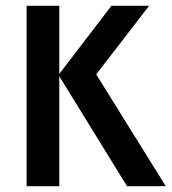

<svg xmlns="http://www.w3.org/2000/svg" viewBox="-20 -645 594 665"><path d="M420.1 0 182.6 -385.4 366 -625H496.5L313.2 -387.5L554.2 0ZM72.2 0V-625H185.4V0Z"/></svg>

Font: Afacad Flux SemiBold
Style: Regular
Weight: 600
Designer: Kristian Moeller
Foundry: Dicotype
Version: Version 1.100